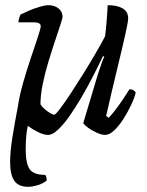

<svg xmlns="http://www.w3.org/2000/svg" viewBox="-20 -520 567 740"><path d="M165 0Q149 0 127.5 -10.5Q106 -21 87 -35Q83 -16 81 6.5Q79 29 79 57Q79 109 94 131.5Q109 154 154 154Q160 160 160 176Q143 189 123 194.5Q103 200 89 200Q51 200 35 176.5Q19 153 19 105Q19 66 27.5 11.5Q36 -43 49 -110Q55 -151 69 -200.5Q83 -250 99 -297Q115 -344 126 -377.5Q137 -411 137 -419Q137 -434 110 -434H51Q51 -442 54 -451Q57 -460 59 -464Q73 -471 93 -479.5Q113 -488 133.5 -494Q154 -500 167 -500Q190 -500 205.5 -487.5Q221 -475 221 -456Q221 -449 212.5 -423.5Q204 -398 191.5 -360.5Q179 -323 166 -280Q153 -237 144.5 -195Q136 -153 136 -118Q145 -104 163 -91Q181 -78 189 -78Q194 -78 211.5 -101Q229 -124 253 -160.5Q277 -197 302.5 -238Q328 -279 350 -317Q372 -355 385 -380Q388 -403 391 -439Q394 -475 395 -500Q432 -500 453 -487.5Q474 -475 474 -449Q474 -437 463 -387.5Q452 -338 432.5 -258Q413 -178 389 -73L399 -66Q409 -76 424 -95.5Q439 -115 454 -137.5Q469 -160 479 -176Q488 -176 494.5 -172Q501 -168 503 -163Q498 -142 485 -114.5Q472 -87 455 -60.5Q438 -34 419.5 -17Q401 0 385 0Q372 0 353 -8.5Q334 -17 319 -28Q304 -39 301 -46L357 -233Q365 -257 371.5 -276Q378 -295 382 -301L377 -304Q361 -270 340 -229Q319 -188 295.5 -147.5Q272 -107 248.5 -73.5Q225 -40 203.5 -20Q182 0 165 0Z"/></svg>

Font: Texturina 72pt 72pt Medium
Style: Italic
Weight: 500
Italic angle: -11°
Designer: Guillermo Torres Carreño
Foundry: Omnibus-Type
Version: Version 1.002; ttfautohint (v1.8.3)